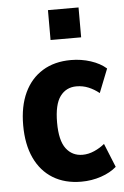

<svg xmlns="http://www.w3.org/2000/svg" viewBox="-53 -764 527 813"><g transform="rotate(-5 210.5 -357.0)"><path d="M260 11Q190 11 139.5 -20Q89 -51 62 -109Q35 -167 35 -248Q35 -329 62 -386.5Q89 -444 139.5 -475Q190 -506 260 -506Q304 -506 344 -493Q384 -480 410 -457L370 -356Q349 -373 325 -383Q301 -393 274 -393Q230 -393 204.5 -358.5Q179 -324 179 -247Q179 -171 205 -136.5Q231 -102 275 -102Q300 -102 325 -113Q350 -124 369 -140L410 -39Q384 -16 344 -2.5Q304 11 260 11ZM182 -598V-725H312V-598Z"/></g></svg>

Font: Nunito Sans 10pt Condensed ExtraBold
Style: Regular
Weight: 800
Width: 3
Designer: Vernon Adams
Foundry: Vernon Adams
Version: Version 3.101;gftools[0.9.27]